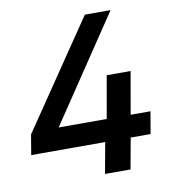

<svg xmlns="http://www.w3.org/2000/svg" viewBox="-79 -769 746 838"><g transform="rotate(-10 293.5 -350.0)"><path d="M319 0 344 -137H16L31 -226L353 -700H467L155 -235H368L401 -423H507L474 -235H562L545 -137H457L432 0Z"/></g></svg>

Font: Rethink Sans SemiBold
Style: Italic
Weight: 600
Italic angle: -10°
Designer: The Rethink Sans project authors (Hans Thiessen). DM Sans designed by Colophon Foundry.
Foundry: Rethink Communications LLC
Version: Version 1.001